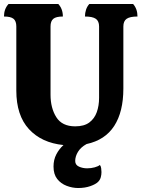

<svg xmlns="http://www.w3.org/2000/svg" viewBox="-20 -718 735 965"><path d="M373 227Q344 227 315 216Q286 205 267.5 181.5Q249 158 249 119Q249 85 263 58Q277 31 299 11Q189 0 125.5 -69Q62 -138 62 -263V-585Q62 -612 48 -623.5Q34 -635 0 -635Q0 -673 23 -698H273Q296 -673 296 -635Q262 -635 248 -623.5Q234 -612 234 -585V-242Q234 -175 263 -129Q292 -83 358 -83Q403 -83 429 -102.5Q455 -122 466.5 -154.5Q478 -187 478 -226V-585Q478 -612 461.5 -623.5Q445 -635 407 -635Q407 -653 412.5 -669.5Q418 -686 429 -698H649Q671 -673 671 -635Q633 -635 616.5 -623.5Q600 -612 600 -585V-273Q600 -156 554 -85Q508 -14 415 6Q386 22 372 45Q358 68 358 91Q358 111 377 119.5Q396 128 418 128Q438 128 456 123Q474 118 482 111Q487 117 488.5 127.5Q490 138 490 147Q490 160 486.5 173Q483 186 473 196Q461 208 434 217.5Q407 227 373 227Z"/></svg>

Font: Calistoga
Style: Regular
Weight: 400
Designer: Yvonne Schuttler, Eben Sorkin
Foundry: www.sorkintype.com
Version: Version 1.010; ttfautohint (v1.8.4.7-5d5b)